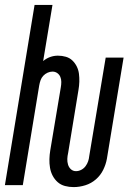

<svg xmlns="http://www.w3.org/2000/svg" viewBox="-25 -755 545 783"><path d="M275 8Q257 8 240 3.5Q223 -1 210.5 -12Q198 -23 190 -38Q182 -53 179 -70.5Q176 -88 176.5 -106Q177 -124 180 -142L223 -399Q225 -410 225 -421Q225 -432 221 -441.5Q217 -451 208.5 -457Q200 -463 189 -463Q179 -463 169 -458.5Q159 -454 151.5 -446Q144 -438 140.5 -428Q137 -418 135 -407L68 0H-5L116 -735H189L151 -506Q164 -517 179.5 -522.5Q195 -528 211 -528Q228 -528 243.5 -523.5Q259 -519 270 -508.5Q281 -498 288 -484Q295 -470 297 -454Q299 -438 298.5 -421.5Q298 -405 295 -388L253 -132Q250 -119 249.5 -107Q249 -95 252.5 -83.5Q256 -72 264.5 -64.5Q273 -57 285 -57Q296 -57 306.5 -62.5Q317 -68 324 -77.5Q331 -87 334.5 -97.5Q338 -108 339 -119L406 -520H479L411 -108Q407 -85 396 -62.5Q385 -40 366 -23.5Q347 -7 323 0.5Q299 8 275 8Z"/></svg>

Font: Iosevka Term Curly Oblique
Style: Regular
Weight: 400
Italic angle: -9°
Designer: Belleve Invis
Foundry: Belleve Invis
Version: Version 32.3.0